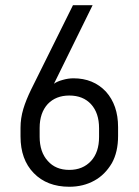

<svg xmlns="http://www.w3.org/2000/svg" viewBox="-20 -710 534 740"><path d="M109.9 -43Q59.1 -95.2 59.1 -184.1V-217.8Q59.1 -253.9 69.8 -290Q80.1 -324.2 100.1 -365.2L261.2 -689.9H336.9L188 -387.2Q199.7 -396 221.2 -401.9Q242.7 -408.2 263.2 -408.2Q339.8 -408.2 388.2 -356.9Q435.1 -304.7 435.1 -220.2V-186Q435.1 -124 411.1 -81.1Q384.3 -36.1 344.2 -14.2Q301.3 9.8 247.1 9.8Q161.1 9.8 109.9 -43ZM331.1 -89.8Q361.8 -123.5 361.8 -182.1V-215.8Q361.8 -274.4 331.1 -308.1Q300.3 -341.8 247.1 -341.8Q195.3 -341.8 164.1 -309.1Q132.8 -274.9 132.8 -216.8V-183.1Q132.8 -124 164.1 -89.8Q194.3 -55.2 247.1 -55.2Q299.3 -55.2 331.1 -89.8Z"/></svg>

Font: D-DIN-PRO
Style: Regular
Weight: 400
Designer: Charles Nix
Foundry: Datto Inc.
Version: Version 1.000;hotconv 1.0.109;makeotfexe 2.5.65596